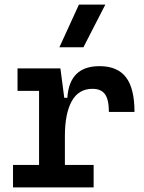

<svg xmlns="http://www.w3.org/2000/svg" viewBox="-20 -815 626 835"><path d="M262.2 -222.7 231.9 -389.6H272.9Q281.7 -527.3 412.6 -527.3Q490.7 -527.3 527.8 -479Q564.9 -430.7 564.9 -328.1H453.6Q453.6 -381.3 436.8 -405Q419.9 -428.7 382.3 -428.7Q321.8 -428.7 292 -375Q262.2 -321.3 262.2 -222.7ZM36.6 0V-97.7H387.2V0ZM149.9 0V-517.6H242.7L262.2 -369.1V0ZM56.2 -419.9V-517.6H235.8L245.6 -419.9ZM238.3 -609.4 323.2 -794.9H438L342.8 -609.4Z"/></svg>

Font: Cascadia Code Medium
Style: Regular
Weight: 500
Monospace: yes
Designer: Aaron Bell
Foundry: Saja Typeworks
Version: Version 2407.024